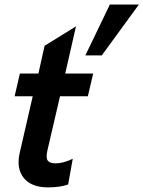

<svg xmlns="http://www.w3.org/2000/svg" viewBox="-20 -809 627 839"><path d="M353 -566.9 460 -789.1H586.9L424.8 -566.9ZM189.9 9.8Q117.2 9.8 84 -31.2Q50.8 -72.3 65.9 -140.1L123 -388.2H43.9L66.9 -487.8H147.9L174.8 -608.9L312 -693.8L265.1 -487.8H387.2L363.8 -388.2H242.2L187 -150.9Q179.7 -118.2 189 -106.7Q198.2 -95.2 222.2 -95.2Q256.8 -95.2 297.9 -115.2L277.8 -2.9Q242.7 9.8 189.9 9.8Z"/></svg>

Font: HK Grotesk Legacy
Style: Bold Italic
Weight: 700
Italic angle: -13°
Designer: Alfredo Marco Pradil
Foundry: Hanken Design Co.
Version: Version 2.022;PS 002.022;hotconv 1.0.88;makeotf.lib2.5.64775